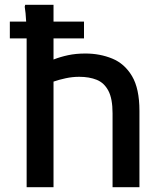

<svg xmlns="http://www.w3.org/2000/svg" viewBox="-20 -780 689 800"><path d="M91 0V-589Q91 -596 91 -603.5Q91 -611 91 -620H21V-690H89Q88 -709 86.5 -725Q85 -741 83 -752L85 -760H203V-690H330V-620H203V-532Q231 -543 263.5 -550Q296 -557 336 -557Q396 -557 447.5 -536Q499 -515 530 -463Q561 -411 561 -318V0H449V-308Q449 -369 431.5 -402Q414 -435 383 -447.5Q352 -460 310 -460Q282 -460 254 -454Q226 -448 203 -440V0Z"/></svg>

Font: Kufam Medium
Style: Regular
Weight: 500
Designer: Wael Morcos, Artur Schmal
Foundry: Original Type
Version: Version 1.300; ttfautohint (v1.8.3)